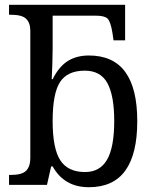

<svg xmlns="http://www.w3.org/2000/svg" viewBox="-20 -780 654 810"><path d="M355 9.8Q302.2 9.8 264.2 -12.5Q226.1 -34.7 202.1 -78.1H195.8L178.2 0H18.1V-42H25.9Q73.2 -42 90.6 -60.1Q107.9 -78.1 107.9 -113.8V-649.9Q107.9 -683.1 90.6 -700.4Q73.2 -717.8 25.9 -717.8H18.1V-759.8H507.8V-609.9H459L454.1 -643.1Q446.3 -689.5 433.6 -701.7Q420.9 -713.9 383.8 -713.9H202.1V-576.2Q202.1 -542.5 200.9 -512.9Q199.7 -483.4 198.2 -445.8H202.1Q228.5 -499 265.9 -522.5Q303.2 -545.9 355 -545.9Q457.5 -545.9 508.3 -476.6Q559.1 -407.2 559.1 -269Q559.1 -129.9 508.5 -60.1Q458 9.8 355 9.8ZM202.1 -269Q202.1 -153.3 234.4 -103.8Q266.6 -54.2 338.9 -54.2Q401.4 -54.2 431.6 -106.2Q461.9 -158.2 461.9 -270Q461.9 -376.5 433.1 -429.2Q404.3 -481.9 337.9 -481.9Q264.6 -481.9 233.4 -434.1Q202.1 -386.2 202.1 -269Z"/></svg>

Font: Droid Serif
Style: Regular
Weight: 400
Designer: Monotype Design team
Foundry: Monotype Imaging Inc.
Version: Version 1.03